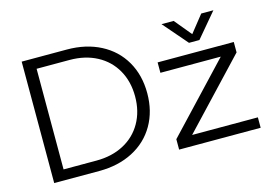

<svg xmlns="http://www.w3.org/2000/svg" viewBox="-92 -885 1515 1069"><g transform="rotate(-15 665.0 -350.0)"><path d="M100 -700H360Q470 -700 554 -656.5Q638 -613 684 -533.5Q730 -454 730 -350Q730 -246 684 -166.5Q638 -87 554 -43.5Q470 0 360 0H100ZM660 -350Q660 -436 622.5 -502Q585 -568 517 -604Q449 -640 360 -640H170V-60H360Q449 -60 517 -96Q585 -132 622.5 -198Q660 -264 660 -350ZM820 -60 1178 -440H830V-500H1269V-440L911 -60H1290V0H820ZM1027 -560 906 -700H976L1057 -602L1135 -700H1205L1087 -560Z"/></g></svg>

Font: Goli Light
Style: Regular
Weight: 300
Designer: jaikishan Patel
Foundry: MagicType
Version: Version 1.000